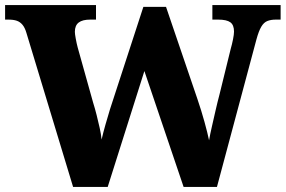

<svg xmlns="http://www.w3.org/2000/svg" viewBox="-23 -734 1122 754"><path d="M81 -604Q75 -625 65.5 -636.5Q56 -648 43 -652.5Q30 -657 10 -657H-3V-714H354V-657H331Q301 -657 286 -645.5Q271 -634 271 -609Q271 -601 274.5 -582Q278 -563 282 -548L343 -330Q350 -308 356.5 -282Q363 -256 368.5 -231.5Q374 -207 376 -186Q383 -216 391 -244Q399 -272 409 -305L540 -707H629L752 -346Q768 -299 780 -255.5Q792 -212 798 -183Q802 -206 809 -236.5Q816 -267 823.5 -300Q831 -333 839 -363L883 -542Q888 -559 892 -579Q896 -599 896 -610Q896 -636 881.5 -646.5Q867 -657 834 -657H811V-714H1079V-657H1060Q1041 -657 1027 -651.5Q1013 -646 1003 -629Q993 -612 984 -579L829 0H698L544 -455L400 0H264Z"/></svg>

Font: Noto Serif Armenian ExtraBold
Style: Regular
Weight: 800
Version: Version 2.007